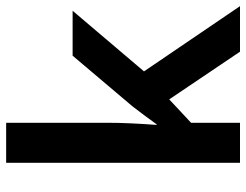

<svg xmlns="http://www.w3.org/2000/svg" viewBox="-108 -692 800 624"><g transform="rotate(-90 292.0 -380.0)"><path d="M205 -433Q205 -393 203 -351.5Q201 -310 198 -271H200Q213 -289 228.5 -310Q244 -331 258 -349L423 -544H569L372 -312L584 0H436L281 -230L205 -159V0H75V-760H205Z"/></g></svg>

Font: Noto Sans Hebrew Thin SemiBold
Style: Regular
Weight: 600
Version: Version 3.001